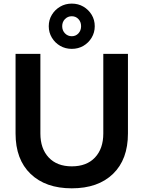

<svg xmlns="http://www.w3.org/2000/svg" viewBox="-20 -1008 780 1044"><path d="M675.7 -715V-282Q675.7 -141 594.5 -62.5Q513.3 16 370.2 16Q228.1 16 146.3 -62.5Q64.6 -141 64.6 -282V-715H199.6V-282Q199.6 -199.7 244.9 -151.6Q290.1 -103.5 370.3 -103.5Q451.2 -103.5 496.5 -151.6Q541.7 -199.7 541.7 -282V-715ZM370.4 -742.3Q335.5 -742.3 307.3 -758.6Q279 -775 262.1 -803.1Q245.1 -831.3 245.1 -865.1Q245.1 -900 262.1 -927.7Q279 -955.5 307.2 -971.9Q335.4 -988.4 370.4 -988.4Q405.4 -988.4 433.5 -971.9Q461.5 -955.5 478.4 -927.7Q495.2 -900 495.2 -865.1Q495.2 -831.3 478.3 -803.1Q461.5 -775 433.3 -758.6Q405.2 -742.3 370.4 -742.3ZM370.2 -811Q391.9 -811 406.4 -826.5Q420.9 -842 420.9 -865.6Q420.9 -889.1 406.4 -904.4Q391.9 -919.7 370.2 -919.7Q348.5 -919.7 333.3 -904.3Q318.2 -888.8 318.2 -865.5Q318.2 -842.2 333.3 -826.6Q348.5 -811 370.2 -811Z"/></svg>

Font: Wix Madefor Display
Style: Regular
Weight: 400
Designer: Dalton Maag Ltd
Foundry: Dalton Maag Ltd
Version: Version 3.100